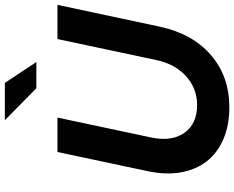

<svg xmlns="http://www.w3.org/2000/svg" viewBox="-107 -850 966 792"><g transform="rotate(-90 376.0 -454.0)"><path d="M662 -278Q633 -143 545 -67Q457 9 330 9Q255 9 198 -15.5Q141 -40 106.5 -84.5Q72 -129 61 -191Q50 -253 66 -328L145 -700H287L205 -314Q187 -229 224 -176.5Q261 -124 339 -124Q407 -124 457.5 -169.5Q508 -215 524 -291L611 -700H752ZM430 -917 516 -787H408L276 -917Z"/></g></svg>

Font: Red Hat Display
Style: Bold Italic
Weight: 700
Italic angle: -12°
Designer: Pentagram / MCKL
Foundry: Pentagram / MCKL
Version: Version 1.003; Red Hat Display Bold Italic